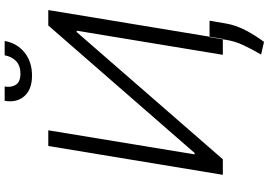

<svg xmlns="http://www.w3.org/2000/svg" viewBox="-180 -768 1121 800"><g transform="rotate(-90 380.0 -368.5)"><path d="M171.2 -727.3 51.1 0H115.8L645.9 -609H651.6L551.1 0H617.5L737.6 -727.3H673.3L141.9 -117.5H136.2L236.6 -727.3ZM549 -909.1H608.7Q600.1 -858.3 561.3 -826.7Q522.4 -795.1 464.5 -795.1Q407.3 -795.1 379.1 -826.7Q350.9 -858.3 359.4 -909.1H419Q414.4 -881 426.5 -862.2Q438.6 -843.4 472.7 -843.4Q506.7 -843.4 525.6 -862.2Q544.4 -881 549 -909.1ZM693.2 -55.4 681.8 11.7Q674.7 53.6 654.1 93.4Q633.5 133.2 605.1 171.5L552.2 159.4Q574.9 120.7 591.4 85.2Q608 49.7 613.6 12.8L625 -55.4Z"/></g></svg>

Font: Inter Light  BETA
Style: Italic
Weight: 300
Italic angle: 9.39999°
Designer: Rasmus Andersson
Foundry: rsms
Version: Version 3.011;git-f93a4a705